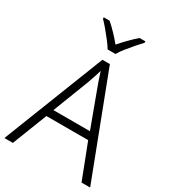

<svg xmlns="http://www.w3.org/2000/svg" viewBox="-223 -1063 1055 1179"><g transform="rotate(30 304.0 -473.5)"><path d="M547 0 452 -246H156L60 0H0L281 -717H334L608 0ZM339 -556Q335 -566 329 -583Q323 -600 317 -619Q311 -638 306 -653Q301 -636 295.5 -618Q290 -600 284 -584Q278 -568 274 -555L175 -299H434ZM277 -788Q264 -810 243 -837Q222 -864 199.5 -891Q177 -918 158 -937V-947H199Q226 -924 253.5 -895Q281 -866 304 -838Q328 -866 356.5 -895Q385 -924 412 -947H453V-937Q435 -918 411.5 -891Q388 -864 366.5 -837Q345 -810 333 -788Z"/></g></svg>

Font: Noto Sans Georgian Light
Style: Regular
Weight: 300
Version: Version 2.002